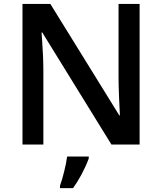

<svg xmlns="http://www.w3.org/2000/svg" viewBox="-20 -734 823 975"><path d="M689 -713.9V0H545.9L194.8 -568.8H190.9L193.4 -537.1Q200.2 -442.9 200.2 -371.1V0H94.2V-713.9H235.8L585.9 -147.9H588.9Q587.4 -168.5 585 -229.5Q582 -300.8 582 -339.8V-713.9ZM284.7 221.2V209Q296.9 174.8 306.2 135.3Q316.9 93.8 320.8 61H430.7V70.8Q416 110.8 394 151.9Q369.6 196.3 351.1 221.2Z"/></svg>

Font: Open Sans
Style: SemiBold
Weight: 600
Foundry: Ascender Corporation
Version: Version 1.10